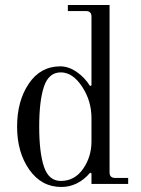

<svg xmlns="http://www.w3.org/2000/svg" viewBox="-20 -732 562 764"><path d="M222 -12Q277 -12 310.5 -60Q344 -108 344 -169V-262Q344 -331 306.5 -387.5Q269 -444 222 -444Q174 -444 155 -387.5Q136 -331 136 -228Q136 -125 155 -68.5Q174 -12 222 -12ZM344 0V-42L339 -45Q290 12 224 12Q145 12 96.5 -57Q48 -126 48 -228Q48 -330 94.5 -399Q141 -468 220 -468Q253 -468 285.5 -445.5Q318 -423 338 -390L344 -392V-666Q344 -688 322 -688H250V-712H416V-46Q416 -24 438 -24H490V0Z"/></svg>

Font: Old Standard TT
Style: Regular
Weight: 400
Designer: Alexey Kryukov <alexios@thessalonica.org.ru>
Version: Version 1.0